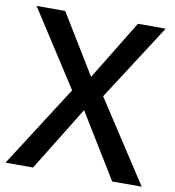

<svg xmlns="http://www.w3.org/2000/svg" viewBox="-80 -786 783 858"><g transform="rotate(10 311.0 -357.0)"><path d="M603 -714H477L312 -444L147 -714H17L239 -370L2 0H127L307 -292L486 0H620L380 -368Z"/></g></svg>

Font: OpenSansMMV
Style: Semibold
Weight: 600
Designer: Steve Matteson
Foundry: Ascender Corporation
Version: Version 6.000